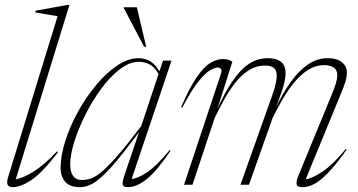

<svg xmlns="http://www.w3.org/2000/svg" viewBox="-20 -762 1478 792"><path d="M217.5 -695 125 -711 127.5 -718 260 -742H266.5L45 -22.5Q72.5 -26 117.2 -53.5Q162 -81 215.5 -138L219.5 -134.5Q156 -51 111 -20.5Q66 10 31.5 10Q17.5 10 12 1Q6.5 -8 13 -30Z M494 -41 553.5 -217Q498 -142 459.8 -96.8Q421.5 -51.5 394.8 -28.5Q368 -5.5 348.2 2.2Q328.5 10 310.5 10Q268.5 10 249.2 -12Q230 -34 230 -68.5Q230 -120 249.5 -181Q269 -242 302.2 -302Q335.5 -362 377.2 -412Q419 -462 464 -492Q509 -522 551.5 -522Q607 -522 637.5 -468L652.5 -512H687.5L523 -23.5Q549 -26 587.8 -52Q626.5 -78 680 -143L683.5 -140.5Q628 -57.5 586 -23.8Q544 10 507.5 10Q490.5 10 486.8 1Q483 -8 494 -41ZM269.5 -83.5Q269.5 -54 281.2 -36.8Q293 -19.5 319 -19.5Q336 -19.5 354.5 -25.5Q373 -31.5 398.8 -52.8Q424.5 -74 464 -119Q503.5 -164 562.5 -242L634 -457Q617.5 -486 596.8 -496.5Q576 -507 553 -507Q514 -507 473.8 -476Q433.5 -445 397 -395.2Q360.5 -345.5 331.8 -288Q303 -230.5 286.2 -176.2Q269.5 -122 269.5 -83.5ZM583 -569H574.5L490.5 -729V-732H544.5Z M1410 -145Q1365.5 -82.5 1333 -48.8Q1300.5 -15 1275.2 -2.5Q1250 10 1226.5 10Q1205.5 10 1203.5 -2.5Q1201.5 -15 1210.5 -36.5L1343 -358.5Q1360.5 -400 1366 -419.8Q1371.5 -439.5 1371.5 -450.5Q1371.5 -474.5 1355.2 -484Q1339 -493.5 1318.5 -493.5Q1282.5 -493.5 1251.5 -474Q1220.5 -454.5 1194 -422.2Q1167.5 -390 1145.2 -351.5Q1123 -313 1104.5 -275.5L1007 0H972L1103 -369Q1121.5 -421 1121.5 -449Q1121.5 -472.5 1109.5 -482Q1097.5 -491.5 1074 -491.5Q1036.5 -491.5 1005.8 -471.8Q975 -452 949.8 -419.8Q924.5 -387.5 903.8 -349.5Q883 -311.5 865.5 -275.5L774 0H739L890.5 -455Q896 -471 891.8 -477.2Q887.5 -483.5 877.5 -483.5Q867.5 -483.5 847.8 -472.8Q828 -462 799 -426.5Q770 -391 731.5 -317.5L727 -319.5Q762.5 -402 792.5 -445Q822.5 -488 849 -503.2Q875.5 -518.5 899 -518.5Q912.5 -518.5 921.2 -515.8Q930 -513 938.5 -507.5L876.5 -312Q920.5 -411.5 970.2 -466.8Q1020 -522 1083.5 -522Q1120 -522 1139 -507.2Q1158 -492.5 1158 -459Q1158 -429 1140.5 -379.5L1120 -322.5Q1147.5 -379.5 1179.8 -424.5Q1212 -469.5 1249.8 -495.8Q1287.5 -522 1331.5 -522Q1369.5 -522 1390.2 -505.2Q1411 -488.5 1411 -462.5Q1411 -447 1405.8 -428Q1400.5 -409 1383 -367.5L1241 -22.5Q1267.5 -25.5 1310.2 -54Q1353 -82.5 1406.5 -147.5Z"/></svg>

Font: Newsreader Display ExtraLight
Style: Italic
Weight: 275
Italic angle: -17°
Designer: Hugues Gentile
Foundry: Production Type
Version: Version 1.002